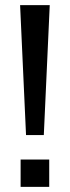

<svg xmlns="http://www.w3.org/2000/svg" viewBox="-20 -725 270 745"><path d="M81 -201 58 -705H173L150 -201ZM60 0V-106H171V0Z"/></svg>

Font: Nunito Sans 7pt Condensed Medium
Style: Regular
Weight: 500
Width: 3
Designer: Vernon Adams
Foundry: Vernon Adams
Version: Version 3.101;gftools[0.9.27]